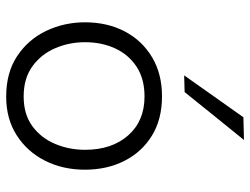

<svg xmlns="http://www.w3.org/2000/svg" viewBox="-116 -702 829 637"><g transform="rotate(90 298.5 -383.5)"><path d="M300.5 10.5Q221 10.5 166 -26Q111 -62.5 82.5 -122.2Q54 -182 54 -251Q54 -325 84.2 -382.8Q114.5 -440.5 169.8 -473.5Q225 -506.5 299.5 -506.5Q376 -506.5 430.5 -472.8Q485 -439 514 -381.2Q543 -323.5 543 -251Q543 -177.5 513.2 -118.5Q483.5 -59.5 429 -24.5Q374.5 10.5 300.5 10.5ZM300 -47.5Q359.5 -47.5 398.8 -76.5Q438 -105.5 457.5 -152Q477 -198.5 477 -251Q477 -340 429.2 -394.2Q381.5 -448.5 300 -448.5Q241.5 -448.5 201.2 -422Q161 -395.5 140.5 -350.8Q120 -306 120 -251Q120 -198.5 140 -152Q160 -105.5 200 -76.5Q240 -47.5 300 -47.5ZM230 -580Q265 -629.5 300 -679Q335 -728 369 -776.5L444.5 -778.5Q403.5 -728 364 -679Q324.5 -630 285.5 -581.5Z"/></g></svg>

Font: Heraclito Light
Style: Regular
Weight: 300
Designer: Kostas Bartsokas (font) & Cristiano Sobral (main changes)
Foundry: Kostas Bartsokas (font) & Cristiano Sobral (main changes)
Version: Version 1.00;July 8, 2020;FontCreator 13.0.0.2655 64-bit